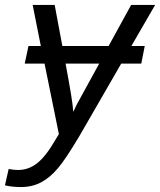

<svg xmlns="http://www.w3.org/2000/svg" viewBox="-77 -548 647 776"><path d="M454 -362H508L494 -291H413L245 0Q188 96 157 132Q125 170 89 189Q53 208 8 208Q-29 208 -57 201L-42 135Q-22 139 -4 139Q39 139 74 111Q109 83 147 17L161 -6L103 -291H23L38 -362H88L55 -528H144L175 -362H362L453 -528H550ZM234 -127 324 -291H188Q202 -216 210 -167.5Q218 -119 219 -96Z"/></svg>

Font: Libra Sans Modern
Style: Italic
Weight: 400
Italic angle: -12°
Foundry: Stefan Peev, Context Ltd
Version: Version 1.000